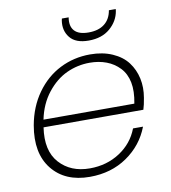

<svg xmlns="http://www.w3.org/2000/svg" viewBox="-83 -808 791 888"><g transform="rotate(-10 312.5 -364.0)"><path d="M357.9 -512.2Q300.8 -512.2 249.3 -488.5Q197.8 -464.8 157.2 -413.3Q116.7 -361.8 102.1 -290H528.8Q540 -347.2 531.7 -388.9Q523.4 -430.7 497.6 -458Q471.7 -485.4 436 -498.8Q400.4 -512.2 357.9 -512.2ZM549.8 -178.2Q518.1 -95.2 443.4 -43.7Q368.7 7.8 268.1 7.8Q151.9 7.8 91.3 -68.1Q30.8 -144 53.2 -272Q68.4 -356.9 113.8 -420.4Q159.2 -483.9 224.4 -516.8Q289.6 -549.8 366.2 -549.8Q425.3 -549.8 470.7 -529.8Q516.1 -509.8 541.5 -476.1Q566.9 -442.4 576.2 -399.4Q585.4 -356.4 577.1 -309.1Q571.8 -275.9 564.9 -254.9H96.2Q80.1 -147 132.6 -88.9Q185.1 -30.8 274.9 -30.8Q354 -30.8 415.5 -70.8Q477.1 -110.8 502.9 -178.2ZM519 -727.1Q511.2 -680.2 472.7 -647Q434.1 -613.8 372.1 -613.8Q311 -613.8 284.4 -647Q257.8 -680.2 265.1 -727.1L267.1 -735.8H298.8Q292 -694.8 312 -672.9Q332 -650.9 377.9 -650.9Q424.8 -650.9 452.9 -672.9Q481 -694.8 487.8 -735.8H520Z"/></g></svg>

Font: SVN-Poppins ExtraLight
Style: Italic
Weight: 200
Italic angle: -10°
Designer: Ninad Kale (Devanagari), Jonny Pinhorn (Latin)
Foundry: Indian Type Foundry
Version: Version 3.002 2017